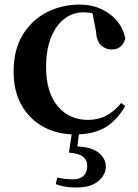

<svg xmlns="http://www.w3.org/2000/svg" viewBox="-20 -572 605 840"><path d="M308.1 16.2Q233.1 16.2 172.2 -16Q111.3 -48.3 75.4 -109.8Q39.6 -171.4 39.6 -259.7Q39.6 -354.7 79.5 -419.9Q119.4 -485 185.1 -518.5Q250.9 -551.9 329 -551.9Q380.5 -551.9 422.8 -532.5Q465.2 -513.2 492.8 -479.5Q520.4 -445.8 528 -402.4Q514.4 -355.6 469.4 -355.6Q441.9 -355.6 422.1 -373.6Q402.4 -391.6 399.6 -436.8L381.8 -530.1L449.7 -486.3Q420.8 -503.2 396.1 -510.6Q371.4 -518 344.6 -518Q298.2 -518 261.2 -489.4Q224.1 -460.7 202.9 -407.1Q181.7 -353.5 181.7 -277.6Q181.7 -168.4 232 -108Q282.4 -47.5 365.2 -47.5Q409.5 -47.5 445.8 -66.7Q482.2 -85.9 509.9 -121.4L527.8 -108.4Q492.1 -45.4 440.3 -14.6Q388.5 16.2 308.1 16.2ZM281.7 95.8 296.4 -3.9H327.8L316.8 81.7L300.9 68.1Q374.6 68.4 408.8 94.3Q443 120.2 443 156Q443 193 410 220.7Q377 248.3 314.5 248.3Q283.3 248.3 261.8 244.1Q240.3 239.9 224.1 233.4L230.5 204.8Q248 208.6 265.3 210.6Q282.6 212.6 297.8 212.6Q329.8 212.6 345.7 197.3Q361.6 182 361.6 154.6Q361.6 128.3 342.6 113.4Q323.6 98.5 281.7 95.8Z"/></svg>

Font: Noto Serif HK
Style: Regular
Weight: 200
Designer: Ryoko NISHIZUKA 西塚涼子 (kana & ideographs); Frank Grießhammer (Latin, Greek & Cyrillic); Wenlong ZHANG 张文龙 (bopomofo); San
Foundry: Adobe
Version: Version 2.001;hotconv 1.1.0;makeotfexe 2.6.0